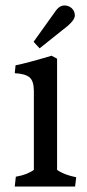

<svg xmlns="http://www.w3.org/2000/svg" viewBox="-20 -683 318 703"><path d="M104 -349Q104 -386 88.5 -399.5Q73 -413 34 -415L37 -444Q75 -451 169 -479L189 -468V-61Q214 -43 259 -34L255 0H34L38 -36Q79 -43 104 -61ZM186 -646Q199 -663 215.5 -663Q232 -663 243 -652.5Q254 -642 254 -626.5Q254 -611 229 -589L125 -506L103 -530Z"/></svg>

Font: Caladea
Style: Regular
Weight: 400
Designer: Carolina Giovagnoli and Andres Torresi
Foundry: Carolina Giovagnoli and Andres Torresi
Version: Version 1.002